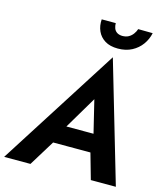

<svg xmlns="http://www.w3.org/2000/svg" viewBox="-165 -1048 989 1149"><g transform="rotate(15 330.0 -473.0)"><path d="M167 -159H528L531 -272H202ZM402 -473 461 -230 452 -194 507 0H662L444 -744L-30 0H133L256 -200L259 -232ZM321 -946Q318 -906 332.5 -873.5Q347 -841 378.5 -821.5Q410 -802 459 -802Q508 -802 545 -821.5Q582 -841 605.5 -873.5Q629 -906 637 -945L547 -946Q542 -930 531 -915Q520 -900 504 -891Q488 -882 464 -882Q443 -883 430.5 -892Q418 -901 413 -915.5Q408 -930 408 -946Z"/></g></svg>

Font: Jost SemiBold
Style: Italic
Weight: 600
Italic angle: -5°
Version: Version 3.710